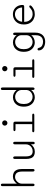

<svg xmlns="http://www.w3.org/2000/svg" viewBox="1642 -2444 1050 4373"><g transform="rotate(-90 2166.5 -257.0)"><path d="M475.5 5Q447 5 447 -36.5V-266.5Q447 -360.5 414.8 -399.5Q382.5 -438.5 319.5 -438.5Q293 -438.5 266.8 -426Q240.5 -413.5 218.8 -392.2Q197 -371 184 -344.2Q171 -317.5 171 -290V-36.5Q171 5 142 5Q128 5 120.8 -5.8Q113.5 -16.5 113.5 -36.5V-720.5Q113.5 -741 120.8 -751.5Q128 -762 142 -762Q171 -762 171 -720.5V-397Q197 -435.5 239.8 -461.5Q282.5 -487.5 333.5 -487.5Q386 -487.5 424.2 -466.8Q462.5 -446 483.8 -399.2Q505 -352.5 505 -275V-36.5Q505 5 475.5 5Z M762 -481Q791 -481 791 -439.5V-201.5Q791 -113.5 818.8 -75.5Q846.5 -37.5 909.5 -37.5Q953.5 -37.5 989 -58.2Q1024.5 -79 1045.2 -113Q1066 -147 1066 -186V-439.5Q1066 -481 1095.5 -481Q1124.5 -481 1124.5 -439.5V-32.5Q1124.5 9 1095.5 9Q1071 9 1067.5 -24V-76.5Q1041 -38.5 996.5 -13.5Q952 11.5 895 11.5Q842.5 11.5 806.2 -9Q770 -29.5 751.5 -74.5Q733 -119.5 733 -193V-439.5Q733 -481 762 -481Z M1379.5 -47.5H1525.5V-428.5H1407Q1387 -428.5 1377 -434.8Q1367 -441 1367 -452.5Q1367 -463.5 1377 -469.8Q1387 -476 1407 -476H1542Q1583 -476 1583 -435V-47.5H1727Q1746.5 -47.5 1756 -41.5Q1765.5 -35.5 1765.5 -23.5Q1765.5 -12.5 1756 -6.2Q1746.5 0 1727 0H1379.5Q1359.5 0 1350.5 -6.2Q1341.5 -12.5 1341.5 -23.5Q1341.5 -35.5 1350.5 -41.5Q1359.5 -47.5 1379.5 -47.5ZM1492.5 -673Q1492.5 -689.5 1500.5 -703Q1508.5 -716.5 1522 -724.2Q1535.5 -732 1552 -732Q1568.5 -732 1582 -724.2Q1595.5 -716.5 1603.5 -703Q1611.5 -689.5 1611.5 -673Q1611.5 -656.5 1603.5 -642.8Q1595.5 -629 1582 -621Q1568.5 -613 1552 -613Q1535.5 -613 1522 -621Q1508.5 -629 1500.5 -642.8Q1492.5 -656.5 1492.5 -673Z M2332 5Q2308.5 5 2305 -27L2304.5 -72Q2278.5 -34.5 2234.2 -12Q2190 10.5 2138 10.5Q2084 10.5 2035 -16.8Q1986 -44 1955.2 -99.8Q1924.5 -155.5 1924.5 -239Q1924.5 -323 1955.2 -378Q1986 -433 2035 -459.8Q2084 -486.5 2138 -486.5Q2189.5 -486.5 2233.2 -463.8Q2277 -441 2303 -403.5V-720.5Q2303 -741 2310.5 -751.5Q2318 -762 2332 -762Q2361 -762 2361 -720.5V-36.5Q2361 5 2332 5ZM2303 -167V-305Q2300 -343.5 2276.5 -373.5Q2253 -403.5 2218.8 -420.2Q2184.5 -437 2148.5 -437Q2104.5 -437 2067.2 -416.2Q2030 -395.5 2007.2 -352Q1984.5 -308.5 1984.5 -239Q1984.5 -171.5 2007.2 -126.8Q2030 -82 2067.2 -60.5Q2104.5 -39 2148.5 -39Q2184.5 -39 2218.5 -55Q2252.5 -71 2275.8 -100Q2299 -129 2303 -167Z M2617.5 -47.5H2763.5V-428.5H2645Q2625 -428.5 2615 -434.8Q2605 -441 2605 -452.5Q2605 -463.5 2615 -469.8Q2625 -476 2645 -476H2780Q2821 -476 2821 -435V-47.5H2965Q2984.5 -47.5 2994 -41.5Q3003.5 -35.5 3003.5 -23.5Q3003.5 -12.5 2994 -6.2Q2984.5 0 2965 0H2617.5Q2597.5 0 2588.5 -6.2Q2579.5 -12.5 2579.5 -23.5Q2579.5 -35.5 2588.5 -41.5Q2597.5 -47.5 2617.5 -47.5ZM2730.5 -673Q2730.5 -689.5 2738.5 -703Q2746.5 -716.5 2760 -724.2Q2773.5 -732 2790 -732Q2806.5 -732 2820 -724.2Q2833.5 -716.5 2841.5 -703Q2849.5 -689.5 2849.5 -673Q2849.5 -656.5 2841.5 -642.8Q2833.5 -629 2820 -621Q2806.5 -613 2790 -613Q2773.5 -613 2760 -621Q2746.5 -629 2738.5 -642.8Q2730.5 -656.5 2730.5 -673Z M3403 247.5Q3364 247.5 3328.5 237.5Q3293 227.5 3265.2 208.5Q3237.5 189.5 3221.5 162.5Q3205.5 135.5 3205.5 102Q3205.5 88 3213.2 80.8Q3221 73.5 3233.5 73.5Q3246.5 73.5 3253.2 82.8Q3260 92 3264 104Q3274.5 153.5 3313.2 176.2Q3352 199 3405 199Q3445.5 199 3478.8 182.8Q3512 166.5 3532 128.8Q3552 91 3552 28V-70.5Q3526 -33.5 3482 -11.5Q3438 10.5 3387.5 10.5Q3333 10.5 3284 -16.8Q3235 -44 3204.2 -99.8Q3173.5 -155.5 3173.5 -239Q3173.5 -323 3204.2 -378Q3235 -433 3284 -459.8Q3333 -486.5 3387.5 -486.5Q3439 -486.5 3483.2 -463.5Q3527.5 -440.5 3553.5 -401.5L3554 -451Q3557.5 -482 3581.5 -482Q3610.5 -482 3610.5 -442V19Q3610.5 79 3594.2 122.5Q3578 166 3549.8 193.5Q3521.5 221 3483.8 234.2Q3446 247.5 3403 247.5ZM3397.5 -39Q3433.5 -39 3467.5 -55Q3501.5 -71 3524.8 -100Q3548 -129 3552 -167V-305Q3549 -343.5 3525.5 -373.5Q3502 -403.5 3467.8 -420.2Q3433.5 -437 3397.5 -437Q3354 -437 3316.8 -416.2Q3279.5 -395.5 3256.5 -352Q3233.5 -308.5 3233.5 -239Q3233.5 -171.5 3256.5 -126.8Q3279.5 -82 3316.8 -60.5Q3354 -39 3397.5 -39Z M4026 10.5Q3968.5 10.5 3915.8 -16.5Q3863 -43.5 3829.5 -98.8Q3796 -154 3796 -239Q3796 -303.5 3816.2 -350.2Q3836.5 -397 3870 -427.5Q3903.5 -458 3944.5 -472.8Q3985.5 -487.5 4026.5 -487.5Q4090.5 -487.5 4138.8 -458.8Q4187 -430 4213.8 -380.5Q4240.5 -331 4240.5 -268Q4240.5 -249 4231.2 -239.8Q4222 -230.5 4203 -230.5H3854.5Q3856.5 -166.5 3881.2 -123.8Q3906 -81 3945.2 -59.5Q3984.5 -38 4028 -38Q4086 -38 4120.2 -58Q4154.5 -78 4175 -99Q4183 -106.5 4190.2 -110.8Q4197.5 -115 4206.5 -115Q4216.5 -115 4223.5 -108.8Q4230.5 -102.5 4230.5 -92Q4230.5 -84 4226.2 -76.8Q4222 -69.5 4213.5 -62Q4188 -36.5 4142.5 -13Q4097 10.5 4026 10.5ZM3857.5 -278.5H4183.5Q4179 -353.5 4137.2 -397.2Q4095.5 -441 4025 -441Q3988.5 -441 3952.5 -423.5Q3916.5 -406 3890.5 -370.2Q3864.5 -334.5 3857.5 -278.5Z"/></g></svg>

Font: Sono Monospace Light
Style: Regular
Weight: 300
Version: Version 2.112